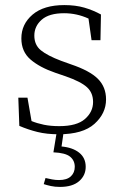

<svg xmlns="http://www.w3.org/2000/svg" viewBox="-20 -515 490 755"><path d="M211 13Q164 13 127.5 4Q91 -5 56 -20L52 -131H88L104 -39Q126 -30 152.5 -24.5Q179 -19 213 -19Q282 -19 314 -47Q346 -75 346 -114Q346 -150 322 -172Q298 -194 238 -215L197 -229Q136 -250 100 -281Q64 -312 64 -364Q64 -420 108 -457.5Q152 -495 233 -495Q277 -495 311.5 -485Q346 -475 377 -458L375 -357H340L328 -442Q282 -463 232 -463Q173 -463 144 -437.5Q115 -412 115 -375Q115 -338 141 -317Q167 -296 220 -276L259 -262Q333 -237 365 -205Q397 -173 397 -124Q397 -69 351.5 -28Q306 13 211 13ZM190 84 204 -1H231L222 61Q266 65 291.5 85.5Q317 106 317 141Q317 175 291 197.5Q265 220 216 220Q196 220 180 216.5Q164 213 152 209L159 185Q172 188 185 190.5Q198 193 212 193Q243 193 258.5 178.5Q274 164 274 141Q274 116 255.5 101Q237 86 190 84Z"/></svg>

Font: Source Serif 4 SmText Light
Style: Regular
Weight: 300
Designer: Frank Grießhammer
Foundry: Adobe
Version: Version 4.005;hotconv 1.1.0;makeotfexe 2.6.0